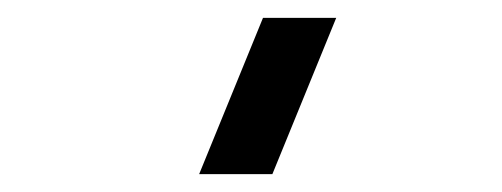

<svg xmlns="http://www.w3.org/2000/svg" viewBox="-20 -995 562 215"><path d="M285 -800H203L274.5 -975H356.5Z"/></svg>

Font: Manrope KiralyPet SmBd KiralyPet
Style: Regular
Weight: 600
Designer: Mikhail Sharanda
Foundry: Mikhail Sharanda
Version: Version 4.502